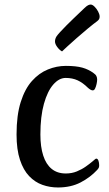

<svg xmlns="http://www.w3.org/2000/svg" viewBox="-20 -815 483 848"><path d="M236.1 13Q200 13 167.3 1.4Q134.5 -10.2 108.9 -37Q83.2 -63.7 68.2 -109.1Q53.1 -154.4 53.1 -221.1Q53.1 -306.1 71.5 -364.3Q89.9 -422.5 121.2 -457.4Q152.5 -492.4 191.5 -508.2Q230.4 -524 270.6 -524Q316 -524 343.8 -516.2Q371.6 -508.3 392.9 -492.4Q402.5 -486 405.8 -478.9Q409.1 -471.9 409.1 -464Q409.1 -455.7 406.6 -444.2Q404.1 -432.7 400.1 -424.3Q396.2 -415.8 389.6 -415.8Q381.3 -415.8 368.6 -427Q346.1 -449.5 322.8 -460.2Q299.6 -470.8 270 -470.8Q240.9 -470.8 215.4 -441.7Q189.8 -412.6 174.1 -356.7Q158.4 -300.8 158.4 -221.1Q158.4 -166.6 170.9 -128Q183.3 -89.3 208.2 -69.1Q233.1 -48.8 270.4 -48.8Q297 -48.8 319.1 -57.8Q341.2 -66.8 358.9 -79.4Q376.7 -92 387.6 -101.3Q397 -109 399.8 -111.7Q402.7 -114.4 405.7 -114.4Q411.3 -114.4 414.7 -105.5Q418 -96.5 418 -85Q418 -78.9 416.4 -74.8Q414.8 -70.7 409.5 -64.8Q379 -31.7 336.2 -9.4Q293.3 13 236.1 13ZM254 -587.9Q242.5 -594.2 232.7 -607.5Q222.9 -620.8 222.9 -631.7Q222.9 -637.9 224.6 -643.3Q226.2 -648.7 229.8 -654.5Q233.5 -660.2 245 -672.9Q256.6 -685.7 272.3 -701.5Q288 -717.3 304.1 -732.7Q320.3 -748.1 333.3 -760.6Q346.4 -773.1 352.3 -778.7Q362.5 -788.6 368.9 -791.8Q375.3 -794.9 380.4 -794.9Q388 -794.9 397.3 -785.9Q406.7 -776.8 413.4 -764.1Q420.1 -751.4 420.1 -741.7Q420.1 -737.1 418.4 -732.2Q416.6 -727.4 410.6 -722.6Q392.9 -709.5 367.8 -688.8Q342.6 -668 318.2 -646.4Q293.8 -624.7 276 -608.6Q258.2 -592.5 254 -587.9Z"/></svg>

Font: Briem Hand Thin
Style: Regular
Weight: 100
Designer: Gunnlaugur SE Briem, Eben Sorkin
Foundry: Sorkin Type Co.
Version: Version 1.003